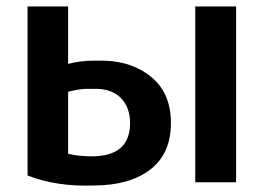

<svg xmlns="http://www.w3.org/2000/svg" viewBox="-20 -556 812 592"><path d="M65 -536H190V-359Q228 -369 269 -369H302Q391 -366 449 -316.5Q507 -267 507 -177Q507 -82 443 -33Q379 16 268 16Q154 20 65 -15ZM381 -176Q381 -224 354 -252.5Q327 -281 278 -282Q273 -282 267.5 -282Q262 -282 255 -282Q248 -282 244 -282Q221 -281 190 -273V-82Q213 -76 237 -75Q247 -74 269 -74Q381 -77 381 -176ZM708 6H582V-536H708Z"/></svg>

Font: Repo
Style: DemiBold
Weight: 600
Designer: Stefan Peev
Foundry: Context Ltd
Version: Version 001.000